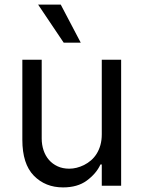

<svg xmlns="http://www.w3.org/2000/svg" viewBox="-20 -804 621 831"><path d="M76.7 -545.5H160.5V-204.5Q160.5 -177.6 168.5 -153.6Q176.5 -129.6 191.8 -112Q207 -94.5 229.2 -84.2Q251.4 -73.9 279.8 -73.9Q311.4 -73.9 343.8 -89.8Q360.1 -98 374.1 -110.1Q388.1 -122.2 398.4 -138.7Q408.7 -155.2 414.6 -176.1Q420.5 -197.1 420.5 -223V-545.5H504.3V0H420.5V-92.3H414.8Q405.5 -71.7 390.4 -54.3Q375.4 -36.9 355.1 -22Q315.3 7.1 252.8 7.1Q176.1 7.1 126.4 -43.7Q76.7 -94.5 76.7 -198.9ZM144.9 -784.1H242.9L329.5 -619.3H255.7Z"/></svg>

Font: Inter P
Style: Regular
Weight: 400
Designer: Rasmus Andersson
Foundry: rsms
Version: Version 3.018;git-588b23468